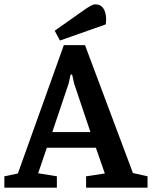

<svg xmlns="http://www.w3.org/2000/svg" viewBox="-29 -861 697 881"><path d="M-9 0V-52L53 -65L264 -654H361L581 -67L648 -52V0H366V-52L452 -65L411 -183H186L146 -66L232 -52V0ZM211 -255H386L311 -478L302 -519H295L286 -478ZM246 -675 222 -720 361 -818Q374 -827 386.5 -834Q399 -841 409 -841Q429 -841 440.5 -828.5Q452 -816 456 -794.5Q460 -773 456 -749Z"/></svg>

Font: Faustina Light SemiBold
Style: Regular
Weight: 600
Version: Version 1.200